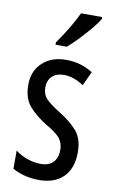

<svg xmlns="http://www.w3.org/2000/svg" viewBox="-88 -813 515 869"><g transform="rotate(10 169.5 -378.0)"><path d="M307 -144Q307 -70 267 -30Q227 10 155 10Q118 10 87 1.5Q56 -7 33 -20V-104Q55 -86 87 -74.5Q119 -63 152 -63Q187 -63 207 -83.5Q227 -104 227 -141Q227 -173 208.5 -195Q190 -217 145 -242Q95 -273 64 -308.5Q33 -344 33 -406Q33 -470 74.5 -508.5Q116 -547 183 -547Q250 -547 306 -512L276 -447Q255 -461 232 -469.5Q209 -478 184 -478Q150 -478 130.5 -459Q111 -440 111 -408Q111 -376 130 -356Q149 -336 196 -307Q246 -276 276.5 -241Q307 -206 307 -144ZM309 -757Q297 -736 273 -707.5Q249 -679 222.5 -651.5Q196 -624 175 -606H123V-617Q181 -699 212 -766H309Z"/></g></svg>

Font: Noto Sans Hebrew ExtraCondensed
Style: Regular
Weight: 400
Width: 2
Designer: Monotype Design Team
Foundry: Monotype Imaging Inc.
Version: Version 2.004; ttfautohint (v1.8.4.7-5d5b)